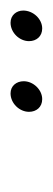

<svg xmlns="http://www.w3.org/2000/svg" viewBox="112 -839 100 364"><g transform="rotate(-90 162.0 -657.0)"><path d="M156 -627C174 -627 190 -644 190 -662C190 -676 181 -687 167 -687C148 -687 132 -670 132 -652C132 -638 141 -627 156 -627ZM290 -627C308 -627 324 -644 324 -663C324 -676 315 -687 301 -687C282 -687 266 -670 266 -652C266 -638 275 -627 290 -627Z"/></g></svg>

Font: Poppins Devanagari Thin
Style: Italic
Weight: 100
Italic angle: -10°
Designer: Ninad Kale (Devanagari), Jonny Pinhorn (Latin)
Foundry: Indian Type Foundry
Version: 4.005